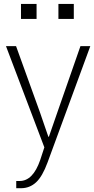

<svg xmlns="http://www.w3.org/2000/svg" viewBox="-20 -738 484 987"><path d="M87.9 -640.6V-717.8H168V-640.6ZM280.3 -640.6V-717.8H359.4V-640.6ZM10.7 -501H62.5L185.5 -160.2Q193.4 -136.7 208 -94.7Q222.7 -52.7 228.5 -35.2H231.4Q270.5 -147.5 275.4 -162.1L393.6 -501H444.3L224.6 96.7Q198.2 168.9 165.5 199.2Q132.8 229.5 87.9 229.5H63.5V192.4H81.1Q149.4 192.4 186.5 85L208 19.5Z"/></svg>

Font: Gothic A1 ExtraLight
Style: Regular
Weight: 275
Designer: HanYang I&C Co.,Ltd.
Foundry: HanYang I&C Co.,Ltd.
Version: Version 2.50